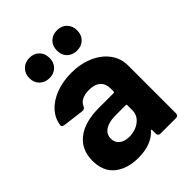

<svg xmlns="http://www.w3.org/2000/svg" viewBox="-208 -828 945 945"><g transform="rotate(-45 264.0 -356.0)"><path d="M482 -351V-17Q482 0 465 0H358Q341 0 341 -17V-41Q341 -45 339 -45.5Q337 -46 334 -43Q288 8 197 8Q120 8 73 -30Q26 -68 26 -142Q26 -219 80 -261.5Q134 -304 234 -304H335Q341 -304 341 -310V-331Q341 -364 320.5 -382.5Q300 -401 261 -401Q231 -401 211.5 -391Q192 -381 185 -363Q179 -349 165 -350L54 -364Q46 -365 41.5 -368.5Q37 -372 38 -378Q43 -419 72.5 -452Q102 -485 150.5 -503.5Q199 -522 258 -522Q323 -522 374 -499.5Q425 -477 453.5 -438Q482 -399 482 -351ZM341 -179V-214Q341 -220 335 -220H264Q219 -220 193 -203Q167 -186 167 -155Q167 -128 186.5 -112.5Q206 -97 238 -97Q281 -97 311 -120Q341 -143 341 -179ZM94 -649Q94 -680 114 -700Q134 -720 165 -720Q196 -720 215.5 -700.5Q235 -681 235 -649Q235 -618 215.5 -598.5Q196 -579 165 -579Q134 -579 114 -598.5Q94 -618 94 -649ZM286 -649Q286 -681 305.5 -700.5Q325 -720 357 -720Q388 -720 407.5 -700.5Q427 -681 427 -649Q427 -618 407.5 -598.5Q388 -579 357 -579Q325 -579 305.5 -598Q286 -617 286 -649Z"/></g></svg>

Font: Barlow
Style: Bold
Weight: 700
Designer: Jeremy Tribby
Foundry: Jeremy Tribby
Version: Version 1.101 August 23, 2024